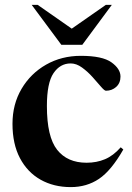

<svg xmlns="http://www.w3.org/2000/svg" viewBox="-20 -752 538 784"><path d="M310 -524Q398 -524 435 -497.5Q472 -471 472 -439.5Q472 -413 454.5 -397.2Q437 -381.5 412.5 -381.5Q406.5 -381.5 392.2 -398.2Q378 -415 358 -437.2Q338 -459.5 315 -476.2Q292 -493 268.5 -493Q225.5 -493 198.5 -453.2Q171.5 -413.5 171.5 -319Q171.5 -193.5 213.2 -140.5Q255 -87.5 333.5 -87.5Q374.5 -87.5 408.5 -101.8Q442.5 -116 473 -150.5L483.5 -141.5Q434 -55 384 -21.5Q334 12 269 12Q199.5 12 145.8 -18.2Q92 -48.5 61.5 -106.2Q31 -164 31 -246.5Q31 -326.5 68 -389.2Q105 -452 168.2 -488Q231.5 -524 310 -524ZM436.5 -732 316 -569H230.5L109.5 -732H134L273 -635L412 -732Z"/></svg>

Font: Newsreader Display SemiBold
Style: Regular
Weight: 600
Designer: Hugues Gentile
Foundry: Production Type
Version: Version 1.001